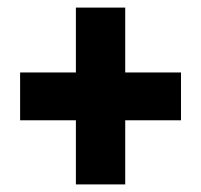

<svg xmlns="http://www.w3.org/2000/svg" viewBox="-20 -577 530 506"><path d="M33 -260H180V-91H310V-260H457V-386H310V-557H180V-386H33Z"/></svg>

Font: Noto Sans Oriya ExtCond Blk
Style: Regular
Weight: 900
Width: 2
Designer: Amélie Bonet and Sol Matas
Foundry: Google LLC
Version: Version 2.006